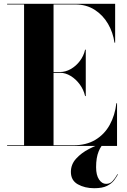

<svg xmlns="http://www.w3.org/2000/svg" viewBox="-20 -770 668 1013"><path d="M602 150.5Q594.5 164.5 581.8 181.5Q569 198.5 544.5 210.8Q520 223 477 223Q427.5 223 390.8 202.5Q354 182 354 137Q354 97 381.8 66.8Q409.5 36.5 449.8 15.8Q490 -5 528 -16L530 -13Q514 -4 500.5 28.8Q487 61.5 487 112Q487 154 502.5 177Q518 200 539.5 200Q561 200 574.2 185.2Q587.5 170.5 600 148.5ZM429 -263Q421.5 -296.5 401 -324.5Q380.5 -352.5 353 -369.2Q325.5 -386 297 -386H262.5V-3.5H367Q435.5 -3.5 483.5 -32.5Q531.5 -61.5 559 -111.5Q586.5 -161.5 594 -225H597.5V0H17.5V-3.5H107V-746.5H17.5V-750H587.5V-545H584Q576.5 -598.5 549.8 -644.5Q523 -690.5 479.2 -718.5Q435.5 -746.5 377 -746.5H262.5V-390H297Q325.5 -390 353 -405.5Q380.5 -421 401 -447.8Q421.5 -474.5 429 -508H432.5V-263Z"/></svg>

Font: Bodoni* 48pt
Style: Bold
Weight: 700
Version: Version 2.3